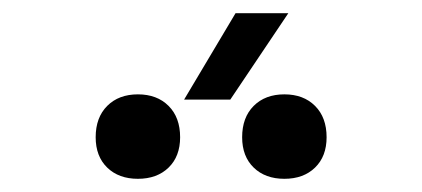

<svg xmlns="http://www.w3.org/2000/svg" viewBox="-20 -920 640 291"><path d="M259 -769 337 -900H417L329 -769ZM411 -649Q382 -649 364.5 -666Q347 -683 347 -712Q347 -742 364.5 -759.5Q382 -777 411 -777Q440 -777 457.5 -759.5Q475 -742 475 -712Q475 -683 457.5 -666Q440 -649 411 -649ZM189 -649Q160 -649 142.5 -666Q125 -683 125 -712Q125 -742 142.5 -759.5Q160 -777 189 -777Q218 -777 235.5 -759.5Q253 -742 253 -712Q253 -683 235.5 -666Q218 -649 189 -649Z"/></svg>

Font: JetBrains Mono
Style: Regular
Weight: 400
Monospace: yes
Designer: Philipp Nurullin, Konstantin Bulenkov
Foundry: JetBrains
Version: Version 2.305